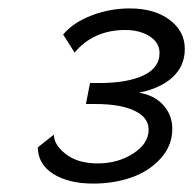

<svg xmlns="http://www.w3.org/2000/svg" viewBox="-20 -831 459 456"><path d="M69.8 -481 107.9 -511.2Q107.9 -487.3 136.2 -465.1Q164.6 -442.9 211.9 -442.9Q260.3 -442.9 296.6 -466.6Q333 -490.2 333 -522.9Q333 -552.2 299.3 -568.1Q265.6 -584 206.1 -584H184.1L193.8 -633.8H215.8Q282.2 -633.8 320.6 -651.9Q358.9 -669.9 358.9 -705.1Q358.9 -730 335.2 -744.9Q311.5 -759.8 277.8 -759.8Q202.1 -759.8 157.2 -706.1L129.9 -749Q154.3 -777.8 197.8 -794.4Q241.2 -811 288.1 -811Q346.7 -811 382.8 -783.9Q418.9 -756.8 418.9 -714.8Q418.9 -674.8 390.6 -648.2Q362.3 -621.6 310.1 -610.8Q346.7 -605 367.9 -581.3Q389.2 -557.6 389.2 -524.9Q389.2 -484.9 361.3 -454.3Q333.5 -423.8 291.7 -409.4Q250 -395 202.1 -395Q142.6 -395 106.4 -418Q70.3 -440.9 69.8 -481Z"/></svg>

Font: Rawline Medium
Style: Italic
Weight: 500
Italic angle: -12°
Designer: Matt McInerney, Pablo Impallari, Rodrigo Fuenzalida
Foundry: Matt McInerney, Pablo Impallari, Rodrigo Fuenzalida
Version: Version 4.020;PS 004.020;hotconv 1.0.88;makeotf.lib2.5.64775